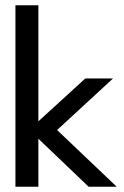

<svg xmlns="http://www.w3.org/2000/svg" viewBox="-20 -708 470 728"><path d="M303.5 -410.5H408.5L196.5 -215L422.5 0H316L125.5 -182V0H38.5V-688H125.5V-248Z"/></svg>

Font: League Spartan Thin
Style: Regular
Weight: 400
Version: Version 2.002